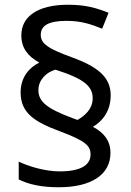

<svg xmlns="http://www.w3.org/2000/svg" viewBox="-20 -785 553 810"><path d="M67 -395C67 -307 128 -270 233 -231C342 -190 362 -170 362 -133C362 -95 331 -62 232 -62C169 -62 102 -83 59 -103V-28C101 -7 154 5 228 5C365 5 446 -48 446 -140C446 -191 419 -225 372 -250C411 -273 447 -315 447 -383C447 -463 387 -505 284 -543C182 -580 152 -601 152 -638C152 -675 181 -697 261 -697C325 -697 365 -682 411 -664L438 -731C388 -751 342 -765 267 -765C140 -765 70 -716 70 -636C70 -582 98 -547 146 -521C105 -501 67 -461 67 -395ZM142 -405C142 -449 177 -481 214 -491C337 -452 371 -420 371 -370C371 -325 338 -297 307 -279L285 -287C178 -327 142 -356 142 -405Z"/></svg>

Font: Noto Sans Tifinagh Agraw Imazighen
Style: Regular
Weight: 400
Designer: JamraPatel
Foundry: JamraPatel LLC
Version: Version 2.006